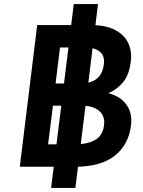

<svg xmlns="http://www.w3.org/2000/svg" viewBox="-20 -825 708 950"><path d="M78 0 164 -701H429Q502 -701 548 -677.5Q594 -654 614 -613Q634 -572 627 -519Q619 -453 587.5 -416.5Q556 -380 516 -364Q577 -348 606.5 -306Q636 -264 628 -203Q616 -108 547 -54Q478 0 351 0ZM233 105 345 -805H465L353 105ZM218 -111H351Q414 -111 451.5 -133Q489 -155 495 -207Q500 -251 470.5 -276.5Q441 -302 385 -302Q385 -302 370.5 -302Q356 -302 335 -302Q314 -302 292.5 -302Q271 -302 256.5 -302Q242 -302 242 -302ZM255 -412H381Q427 -412 457.5 -434.5Q488 -457 494 -509Q499 -549 473.5 -569.5Q448 -590 402 -590Q402 -590 389.5 -590Q377 -590 358 -590Q339 -590 320.5 -590Q302 -590 289.5 -590Q277 -590 277 -590Z"/></svg>

Font: Inclusive Sans SemiBold
Style: Italic
Weight: 600
Italic angle: -7°
Designer: Olivia King
Foundry: Olivia King
Version: Version 2.004